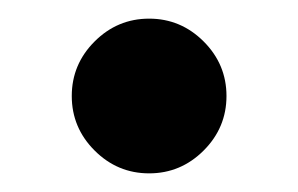

<svg xmlns="http://www.w3.org/2000/svg" viewBox="-20 -181 320 206"><path d="M140 5Q106 5 81.5 -19.5Q57 -44 57 -78Q57 -112 81.5 -136.5Q106 -161 140 -161Q174 -161 198.5 -136.5Q223 -112 223 -78Q223 -44 198.5 -19.5Q174 5 140 5Z"/></svg>

Font: Spectral ExtraBold
Style: Regular
Weight: 800
Designer: Jean-Baptiste Levee
Foundry: Production Type
Version: Version 2.001